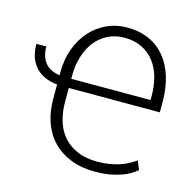

<svg xmlns="http://www.w3.org/2000/svg" viewBox="-106 -830 967 950"><g transform="rotate(15 377.5 -355.0)"><path d="M460.4 10.3Q389.6 10.3 335.2 -11.5Q280.8 -33.2 243.7 -72Q206.5 -110.8 187.5 -164.8Q168.5 -218.8 168.5 -283.2V-357.9Q94.7 -365.7 56.2 -409.2Q17.6 -452.6 17.6 -525.9H68.4Q68.4 -475.6 92.8 -444.1Q117.2 -412.6 168.5 -405.3V-420.4Q168.5 -486.3 188.7 -541.5Q209 -596.7 244.4 -636.2Q279.8 -675.8 327.9 -698Q376 -720.2 431.6 -720.2Q494.1 -720.2 543.2 -698.5Q592.3 -676.8 626 -636.2Q659.7 -595.7 677.5 -538.1Q695.3 -480.5 695.3 -409.2V-356.4H229V-283.2Q229 -232.9 242.2 -188.7Q255.4 -144.5 283.4 -111.6Q311.5 -78.6 355.5 -59.6Q399.4 -40.5 460.4 -40.5Q492.7 -40.5 520.5 -45.2Q548.3 -49.8 572 -57.6Q595.7 -65.4 615.5 -76.2Q635.3 -86.9 651.4 -98.6L669.9 -53.7Q657.2 -43 639.2 -31.7Q621.1 -20.5 595.7 -11.2Q570.3 -2 536.9 4.2Q503.4 10.3 460.4 10.3ZM229 -403.3H635.3V-424.3Q635.3 -475.1 623 -519.5Q610.8 -564 585.4 -596.9Q560.1 -629.9 521.7 -648.9Q483.4 -668 431.6 -668Q383.8 -668 345.9 -648.4Q308.1 -628.9 282.2 -595.5Q256.3 -562 242.7 -516.8Q229 -471.7 229 -420.4Z"/></g></svg>

Font: Melbourne
Style: Light
Weight: 300
Designer: Google
Version: Version 2.000980; 2014